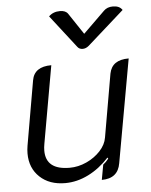

<svg xmlns="http://www.w3.org/2000/svg" viewBox="-53 -785 657 838"><g transform="rotate(-5 275.0 -366.0)"><path d="M441 -57Q430 9 359 9L371 -57Q382 -65 395 -81L392 -86Q351 -41 301 -16Q251 9 199 9Q130 9 88 -30.5Q46 -70 46 -134Q46 -150 49 -168L98 -450Q108 -509 183 -509L123 -170Q120 -154 120 -140Q120 -56 224 -56Q262 -56 298 -72.5Q334 -89 359 -116Q384 -143 389 -174L437 -450Q443 -480 464 -494.5Q485 -509 522 -509ZM433 -726Q448 -741 473 -741Q502 -741 514 -722L353 -579Q340 -568 326 -568Q311 -568 303 -579L192 -722Q211 -741 241 -741Q266 -741 276 -726L338 -633Z"/></g></svg>

Font: K2D Light
Style: Italic
Weight: 300
Italic angle: -10°
Designer: Katatrad Aksorn Co.,Ltd.
Foundry: Cadson Demak Co.,Ltd.
Version: Version 1.000; ttfautohint (v1.6)